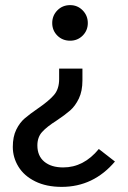

<svg xmlns="http://www.w3.org/2000/svg" viewBox="-20 -515 499 750"><path d="M184 -425Q184 -454 204 -474.5Q224 -495 254 -495Q283 -495 303 -474.5Q323 -454 323 -425Q323 -396 303 -376Q283 -356 254 -356Q224 -356 204 -376Q184 -396 184 -425ZM30 59Q30 19 43.5 -8.5Q57 -36 77 -53Q97 -70 129 -92Q170 -120 190.5 -143.5Q211 -167 211 -206V-247H302V-201Q302 -159 288 -130Q274 -101 254 -83.5Q234 -66 201 -44Q163 -20 144.5 0.5Q126 21 126 53Q126 94 153 116.5Q180 139 227 139Q307 139 366 67L429 116Q345 215 221 215Q161 215 117.5 193.5Q74 172 52 136Q30 100 30 59Z"/></svg>

Font: FiraGOUPP
Style: Medium
Weight: 400
Designer: bBox Type
Foundry: bBox Type GmbH
Version: Version 1.001